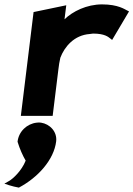

<svg xmlns="http://www.w3.org/2000/svg" viewBox="-38 -518 608 875"><path d="M218 126C223 82 189 47 149 41C142 40 138 40 129 41C85 46 47 81 42 128C52 161 66 192 79 214C61 260 21 297 3 307L-18 319L3 326C18 331 33 334 48 337C135 291 208 210 218 126ZM550 -466 542 -470C531 -475 501 -498 427 -498C357 -498 293 -466 256 -430L264 -494L115 -463L57 10H202L228 -201C230 -220 233 -237 237 -255C256 -305 300 -358 371 -363C376 -363 381 -365 386 -365C440 -365 456 -349 464 -343L473 -336Z"/></svg>

Font: Bluebird
Style: SfBdExtObl
Weight: 700
Designer: Jasper
Foundry: Cannot Into Space Fonts
Version: Version 0.98